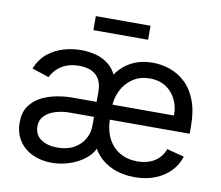

<svg xmlns="http://www.w3.org/2000/svg" viewBox="-81 -825 1078 935"><g transform="rotate(10 458.5 -357.5)"><path d="M230.5 12.7Q178.7 12.7 136.2 -6.8Q93.8 -26.4 68.8 -64Q43.9 -101.6 43.9 -155.3Q43.9 -202.1 64.9 -233.4Q85.9 -264.6 120.1 -283Q154.3 -301.3 195.3 -309.3Q236.3 -317.4 276.4 -317.4H817.4L776.4 -286.6Q783.2 -339.8 767.1 -382.3Q751 -424.8 716.3 -449.7Q681.6 -474.6 632.3 -474.6Q583 -474.6 547.4 -450.4Q511.7 -426.3 492.7 -387.5Q473.6 -348.6 473.6 -304.2V-254.9Q473.6 -194.3 494.6 -152.3Q515.6 -110.4 553.2 -88.4Q590.8 -66.4 640.1 -66.4Q672.9 -66.4 699.2 -75.7Q725.6 -85 744.9 -103.8Q764.2 -122.6 774.4 -150.4L859.9 -128.4Q847.2 -86.9 816.9 -55.4Q786.6 -23.9 741.7 -6.1Q696.8 11.7 640.1 11.7Q580.6 11.7 533.4 -8.3Q486.3 -28.3 456.1 -64Q425.8 -99.6 415.5 -146.5L430.7 -422.4Q448.7 -462.4 477.3 -491.7Q505.9 -521 544.7 -536.9Q583.5 -552.7 632.3 -552.7Q675.8 -552.7 717.8 -538.3Q759.8 -523.9 793.9 -491.9Q828.1 -460 848.4 -407.7Q868.7 -355.5 868.7 -279.8V-243.2H277.3Q238.8 -243.2 205.8 -233.2Q172.9 -223.1 152.6 -202.6Q132.3 -182.1 132.3 -150.9Q132.3 -108.4 164.3 -86.7Q196.3 -64.9 245.1 -64.9Q293.9 -64.9 327.4 -84Q360.8 -103 378.2 -133.5Q395.5 -164.1 395.5 -197.3V-368.7Q395.5 -402.3 383.1 -426.3Q370.6 -450.2 345.5 -462.9Q320.3 -475.6 282.2 -475.6Q243.2 -475.6 215.3 -463.4Q187.5 -451.2 170.2 -432.9Q152.8 -414.6 144 -395.5L59.6 -423.3Q80.6 -473.1 116.2 -501.2Q151.9 -529.3 194.8 -541Q237.8 -552.7 279.8 -552.7Q311.5 -552.7 348.6 -544.2Q385.7 -535.6 417.7 -509.5Q449.7 -483.4 465.3 -431.2L448.2 -99.1H438.5Q430.2 -76.2 410.2 -55.9Q390.1 -35.6 361.8 -20.3Q333.5 -4.9 299.8 3.9Q266.1 12.7 230.5 12.7ZM589.8 -728V-658.7H319.3V-728Z"/></g></svg>

Font: Atlassian Sans
Style: Regular
Weight: 400
Designer: Rasmus Andersson
Foundry: Modifications by Atlassian Pty Ltd, manufactured by rsms
Version: Version 4.001;git-9221beed3